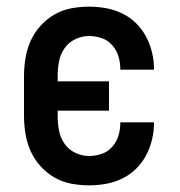

<svg xmlns="http://www.w3.org/2000/svg" viewBox="-20 -548 540 576"><path d="M247 8Q220 8 193.5 3Q167 -2 143.5 -15.5Q120 -29 101.5 -49.5Q83 -70 72 -94.5Q61 -119 56.5 -146Q52 -173 52 -200V-320Q52 -347 56.5 -374Q61 -401 72 -425.5Q83 -450 101.5 -470.5Q120 -491 143.5 -504.5Q167 -518 193.5 -523Q220 -528 247 -528Q273 -528 298 -523.5Q323 -519 346 -508Q369 -497 387.5 -479Q406 -461 418 -438.5Q430 -416 436 -391Q442 -366 442 -341V-339H341V-340Q341 -360 335.5 -378.5Q330 -397 317 -412Q304 -427 285.5 -433.5Q267 -440 247 -440Q226 -440 206 -430.5Q186 -421 173.5 -403Q161 -385 157 -363.5Q153 -342 153 -320V-304H307V-216H153V-200Q153 -178 157 -156.5Q161 -135 173.5 -117Q186 -99 206 -89.5Q226 -80 247 -80Q267 -80 285.5 -86.5Q304 -93 317 -108Q330 -123 335.5 -141.5Q341 -160 341 -180V-181H442V-179Q442 -154 436 -129Q430 -104 418 -81.5Q406 -59 387.5 -41Q369 -23 346 -12Q323 -1 298 3.5Q273 8 247 8Z"/></svg>

Font: Iosevka Curly Semibold
Style: Regular
Weight: 600
Monospace: yes
Designer: Belleve Invis
Foundry: Belleve Invis
Version: Version 22.1.2; ttfautohint (v1.8.4)